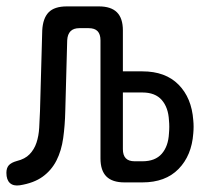

<svg xmlns="http://www.w3.org/2000/svg" viewBox="-29 -570 649 600"><path d="M103 -475Q105 -513 123 -531.5Q141 -550 180 -550H280Q318 -550 336.5 -531.5Q355 -513 355 -475V-347H416Q488 -347 529 -305.5Q570 -264 575 -194Q576 -184 576 -174Q576 -164 575 -153Q570 -84 529 -42Q488 0 416 0H360Q322 0 303.5 -18.5Q285 -37 285 -75V-444Q285 -463 276 -472.5Q267 -482 248 -482H219Q201 -482 191.5 -472.5Q182 -463 181 -444L175 -223Q174 -178 168.5 -138.5Q163 -99 147.5 -68.5Q132 -38 104.5 -18Q77 2 33 9Q13 12 2 2Q-9 -8 -9 -30Q-9 -45 -1.5 -53.5Q6 -62 24 -67Q49 -73 63.5 -88Q78 -103 85 -124Q92 -145 93.5 -170.5Q95 -196 96 -223ZM355 -281V-104Q355 -85 364 -75.5Q373 -66 392 -66H416Q456 -66 476.5 -89.5Q497 -113 499 -153Q500 -164 500 -174Q500 -184 499 -194Q497 -234 476.5 -257.5Q456 -281 416 -281Z"/></svg>

Font: Maple Mono Light
Style: Regular
Weight: 300
Monospace: yes
Designer: subframe7536
Version: Version 7.000